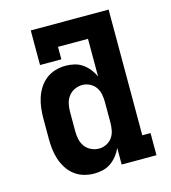

<svg xmlns="http://www.w3.org/2000/svg" viewBox="-110 -824 821 922"><g transform="rotate(-15 300.0 -363.5)"><path d="M245 8Q219 8 193.5 0.5Q168 -7 147.5 -23Q127 -39 113 -61Q99 -83 91 -107.5Q83 -132 80 -158Q77 -184 77 -210V-310Q77 -336 80 -362Q83 -388 91 -412.5Q99 -437 113 -459Q127 -481 147.5 -497Q168 -513 193.5 -520.5Q219 -528 245 -528Q267 -528 288.5 -523Q310 -518 328 -505.5Q346 -493 360 -475.5Q374 -458 383 -438V-625H234V-563H128V-735H515V-110H556V0H383V-82Q374 -62 360 -44.5Q346 -27 328 -14.5Q310 -2 288.5 3Q267 8 245 8ZM299 -102Q318 -102 336 -111Q354 -120 365 -136Q376 -152 379.5 -171.5Q383 -191 383 -210V-310Q383 -329 379.5 -348.5Q376 -368 365 -384Q354 -400 336 -409Q318 -418 299 -418Q279 -418 260.5 -409.5Q242 -401 230 -385Q218 -369 213.5 -349.5Q209 -330 209 -310V-210Q209 -190 213.5 -170.5Q218 -151 230 -135Q242 -119 260.5 -110.5Q279 -102 299 -102Z"/></g></svg>

Font: Iosevka Etoile Extrabold
Style: Regular
Weight: 800
Designer: Belleve Invis
Foundry: Belleve Invis
Version: Version 22.1.2; ttfautohint (v1.8.4)